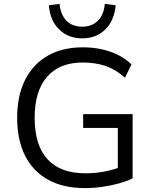

<svg xmlns="http://www.w3.org/2000/svg" viewBox="-20 -957 789 986"><path d="M417 9Q305 9 227 -34Q149 -77 108.5 -158Q68 -239 68 -352Q68 -465 108.5 -546Q149 -627 224.5 -670.5Q300 -714 405 -714Q456 -714 502 -704Q548 -694 587 -674.5Q626 -655 655 -626L622 -558Q575 -600 522.5 -618Q470 -636 405 -636Q286 -636 222 -563Q158 -490 158 -352Q158 -211 224 -139Q290 -67 419 -67Q471 -67 518.5 -76.5Q566 -86 606 -102L585 -53V-300H407V-371H661V-41Q633 -27 592 -15.5Q551 -4 505.5 2.5Q460 9 417 9ZM402 -760Q331 -760 284 -805.5Q237 -851 231 -930L286 -937Q291 -882 321 -851Q351 -820 402 -820Q453 -820 483.5 -851.5Q514 -883 518 -937L574 -930Q567 -851 520.5 -805.5Q474 -760 402 -760Z"/></svg>

Font: Nunito Sans 10pt
Style: Regular
Weight: 400
Designer: Vernon Adams
Foundry: Vernon Adams
Version: Version 3.101;gftools[0.9.27]